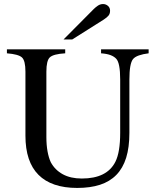

<svg xmlns="http://www.w3.org/2000/svg" viewBox="-20 -902 762 936"><path d="M332 -709.5H289.6L437.5 -858.4Q445.3 -866.2 457 -874.3Q468.8 -882.3 482.4 -882.3Q495.6 -882.3 506.1 -873.5Q516.6 -864.7 516.6 -849.6Q516.6 -835 508.8 -825.7Q501 -816.4 485.8 -806.6ZM297.9 -661.6V-642.1Q240.7 -638.7 223.1 -622.6Q206.1 -606.9 206.1 -552.7V-233.4Q206.1 -195.3 211.7 -164.3Q217.3 -133.3 227.5 -111.3Q248 -73.2 286.1 -52.5Q324.2 -31.7 378.9 -31.7Q501.5 -31.7 542.5 -113.3Q565.9 -159.7 565.9 -254.4V-514.6Q565.9 -595.7 546.4 -615.7Q536.6 -626.5 518.8 -633.3Q501 -640.1 472.7 -642.1V-661.6H704.6V-642.1Q676.8 -638.7 657.2 -631.8Q637.7 -625 628.4 -613.8Q610.8 -591.8 610.8 -514.6V-254.4Q610.8 -183.6 595 -132.8Q579.1 -82 547.1 -49.3Q515.1 -16.6 467.5 -1.2Q419.9 14.2 356.4 14.2Q231.4 14.2 167.7 -49.6Q104 -113.3 104 -240.7V-552.7Q104 -606.4 86.9 -622.1Q69.8 -637.7 13.7 -642.1V-661.6Z"/></svg>

Font: Dima Niloofar
Style: Regular
Weight: 400
Designer: R.Balvardi
Foundry: Dima Software Group
Version: Version 3.00;November 13, 2018;FontCreator 11.5.0.2427 64-bi